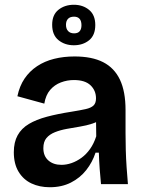

<svg xmlns="http://www.w3.org/2000/svg" viewBox="-20 -773 607 806"><path d="M189 13Q146 13 112 -3Q78 -19 58 -52Q38 -85 38 -134Q38 -176 54 -205Q70 -234 101 -252.5Q132 -271 177 -283Q222 -295 280 -304Q317 -310 339.5 -315Q362 -320 372.5 -330Q383 -340 383 -360Q383 -393 360 -415Q337 -437 290 -437Q262 -437 235.5 -427Q209 -417 190.5 -395.5Q172 -374 166 -338L53 -369Q62 -412 83 -443Q104 -474 135.5 -495Q167 -516 207 -526Q247 -536 293 -536Q366 -536 413 -512Q460 -488 483.5 -438.5Q507 -389 507 -311V-214Q507 -180 508 -143.5Q509 -107 511.5 -71Q514 -35 517 0H404Q401 -30 398.5 -63.5Q396 -97 395 -132H381Q368 -92 342 -59Q316 -26 277.5 -6.5Q239 13 189 13ZM238 -81Q259 -81 280.5 -88.5Q302 -96 322 -110.5Q342 -125 358 -147.5Q374 -170 384 -201L383 -279L408 -276Q392 -262 367.5 -254Q343 -246 315.5 -241.5Q288 -237 260.5 -232Q233 -227 210.5 -218Q188 -209 175 -193.5Q162 -178 162 -151Q162 -118 183 -99.5Q204 -81 238 -81ZM290 -583Q252 -583 225.5 -604.5Q199 -626 199 -669Q199 -711 225.5 -732Q252 -753 290 -753Q328 -753 354 -731.5Q380 -710 380 -668Q380 -625 354 -604Q328 -583 290 -583ZM291 -633Q307 -633 314.5 -642Q322 -651 322 -667Q322 -685 314 -694Q306 -703 291 -703Q274 -703 265.5 -694Q257 -685 257 -669Q257 -652 266 -642.5Q275 -633 291 -633Z"/></svg>

Font: Bricolage Grotesque 28pt SemiBold
Style: Regular
Weight: 600
Version: Version 1.001;gftools[0.9.33.dev8+g029e19f]